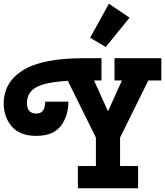

<svg xmlns="http://www.w3.org/2000/svg" viewBox="-65 -1013 889 1033"><path d="M-45 -456Q-45 -570 58.5 -635Q162 -700 389 -700H481V-580H441L516 -414L591 -580H551V-700H803V-580H733L581 -273V-120H678V0H354V-120H451V-273L300 -578Q178 -571 129 -543Q80 -515 80 -458.5Q80 -402 131 -402Q178 -402 178 -466H303Q303 -389 262 -335.5Q221 -282 131 -282Q41 -282 -2 -333Q-45 -384 -45 -456ZM632 -918 504 -760 420 -810 521 -993Z"/></svg>

Font: Cherry Swash
Style: Bold
Weight: 700
Designer: Kasatkina Nataliya
Foundry: Nataliya Kasatkina
Version: Version 1.001